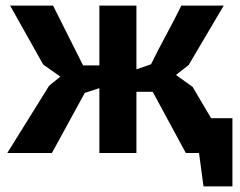

<svg xmlns="http://www.w3.org/2000/svg" viewBox="-20 -545 854 684"><path d="M282 -214 165 0H6L154 -238H153L195 -272L134 -315L16 -525H169L276 -312H334V-525H466V-298L518 -316Q544 -369 572 -420.5Q600 -472 626 -525H777Q745 -471 715 -420Q685 -369 653 -315H654L607 -278L668 -234H667L732 -124H808V119H705L689 0H642L524 -218H466V0H334V-231Z"/></svg>

Font: PT Sans Caption
Style: Bold
Weight: 700
Designer: A.Korolkova, O.Umpeleva, V.Yefimov
Foundry: ParaType Ltd
Version: Version 2.003W OFL